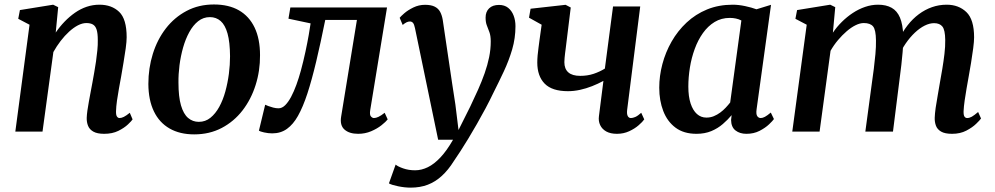

<svg xmlns="http://www.w3.org/2000/svg" viewBox="-20 -588 4446 858"><path d="M229 -442.5Q247 -469 268.8 -491.5Q290.5 -514 315.2 -531.2Q340 -548.5 367.5 -557.8Q395 -567 424.5 -567Q479 -567 512.5 -535Q546 -503 546 -421.5Q546 -403 541.8 -372Q537.5 -341 531.8 -307.5Q526 -274 521.5 -247Q517 -222 511.8 -193.8Q506.5 -165.5 502.8 -138.5Q499 -111.5 498.5 -91Q498 -73.5 502.8 -67Q507.5 -60.5 514 -60.5Q523 -60.5 533.5 -65.8Q544 -71 560 -84L572.5 -54.5Q568.5 -48 552 -32.2Q535.5 -16.5 508.8 -3.2Q482 10 445.5 10Q414.5 10 397.2 0.2Q380 -9.5 373.5 -25.8Q367 -42 367.5 -61.5Q368 -75 370.5 -93.5Q373 -112 377 -133.2Q381 -154.5 385 -176.5Q389 -198.5 393 -219Q396.5 -239.5 401 -263.8Q405.5 -288 409 -313.2Q412.5 -338.5 415 -363Q417.5 -387.5 417 -409.5Q417 -439 411.8 -455.5Q406.5 -472 395.2 -478.5Q384 -485 366 -485Q348 -485 328.2 -474.8Q308.5 -464.5 288.8 -446.5Q269 -428.5 251 -405Q233 -381.5 218.5 -355.5L170 0H48.5L112 -477.5L61.5 -504L69 -543L217.5 -567L240 -556Z M936 -568Q1002 -568 1047.8 -541.8Q1093.5 -515.5 1117.8 -464.8Q1142 -414 1142 -341.5Q1142.5 -271.5 1122.2 -207.8Q1102 -144 1063.8 -94.5Q1025.5 -45 970.8 -16.2Q916 12.5 848 12.5Q783.5 12.5 737.8 -13.8Q692 -40 667.8 -90.2Q643.5 -140.5 643 -212.5Q643 -283.5 663 -347.5Q683 -411.5 721.2 -461Q759.5 -510.5 813.8 -539.2Q868 -568 936 -568ZM918 -511.5Q888.5 -511.5 865.5 -493.2Q842.5 -475 825.8 -444.2Q809 -413.5 798.2 -375.5Q787.5 -337.5 782.2 -297Q777 -256.5 777.5 -219Q777.5 -155.5 788.8 -117Q800 -78.5 820.5 -61Q841 -43.5 868.5 -43.5Q898 -43.5 920.5 -61.8Q943 -80 959.8 -110.5Q976.5 -141 987 -179.2Q997.5 -217.5 1002.8 -258Q1008 -298.5 1008 -336.5Q1007.5 -400 996.8 -438.2Q986 -476.5 966 -494Q946 -511.5 918 -511.5Z M1634.5 -96.5Q1631 -75 1637.5 -67.8Q1644 -60.5 1651 -60.5Q1660 -60.5 1671.2 -65.8Q1682.5 -71 1699 -84L1712.5 -54.5Q1704.5 -44 1685 -28.5Q1665.5 -13 1638.5 -1.5Q1611.5 10 1580.5 10Q1541 10 1519.5 -9Q1498 -28 1504.5 -67L1575 -499H1433.5Q1412.5 -395 1393 -313Q1373.5 -231 1353.8 -170.5Q1334 -110 1311.5 -70Q1290.5 -32.5 1262.5 -12.2Q1234.5 8 1196.5 8Q1179 8 1160.2 3.8Q1141.5 -0.5 1137 -4L1165 -120Q1169 -118 1178.8 -114.2Q1188.5 -110.5 1201 -107.2Q1213.5 -104 1224.5 -104Q1240.5 -104 1254.5 -118Q1268.5 -132 1281 -155.5Q1293.5 -179 1304.5 -209.2Q1315.5 -239.5 1324.5 -272.5Q1336 -315 1345 -357Q1354 -399 1359.8 -432.5Q1365.5 -466 1368 -483.5L1269 -504.5L1277.5 -554.5H1709.5Z M1834.5 -462Q1831 -479.5 1825.5 -485.8Q1820 -492 1812 -492Q1804 -492 1796.5 -488.2Q1789 -484.5 1779.5 -476.5L1766 -508.5Q1770.5 -514.5 1786.5 -528.5Q1802.5 -542.5 1827 -554.5Q1851.5 -566.5 1879.5 -566.5Q1906 -566.5 1922.2 -558.5Q1938.5 -550.5 1946.8 -535.2Q1955 -520 1958.5 -499Q1965.5 -451.5 1972.5 -404.2Q1979.5 -357 1986.5 -309.8Q1993.5 -262.5 2000.5 -215.2Q2007.5 -168 2015 -121L2029 -7L2081.5 -112Q2100 -150.5 2116.5 -187.5Q2133 -224.5 2145.8 -260.8Q2158.5 -297 2165.8 -332.2Q2173 -367.5 2173 -402.5Q2173 -428 2167.2 -443.8Q2161.5 -459.5 2155.8 -473.8Q2150 -488 2150 -509.5Q2150 -535.5 2165.8 -550.8Q2181.5 -566 2210 -566Q2234.5 -566 2250.8 -553Q2267 -540 2275.2 -518.5Q2283.5 -497 2283.5 -471Q2283.5 -417.5 2268.8 -367.2Q2254 -317 2231.5 -269Q2209 -221 2185.5 -174.5Q2169 -140 2150 -104.2Q2131 -68.5 2111.2 -34Q2091.5 0.5 2072.5 31.8Q2053.5 63 2037 88.5Q2020.5 114 2008 132Q1983 172 1954.2 198.2Q1925.5 224.5 1891.5 237.5Q1857.5 250.5 1815 250.5Q1789 250.5 1759.5 244.5Q1730 238.5 1718 231.5L1748 147.5Q1757.5 156 1781.8 164.5Q1806 173 1835 173Q1863.5 173 1891.8 159.2Q1920 145.5 1948.2 115.5Q1976.5 85.5 2004.5 36.5H1938Z M2530.5 -554.5 2508 -371.5Q2506.5 -360.5 2505.2 -349.8Q2504 -339 2503 -329.2Q2502 -319.5 2502 -310Q2502 -280 2519.8 -264.5Q2537.5 -249 2573 -249Q2605.5 -249 2633 -258.2Q2660.5 -267.5 2683 -281.5L2719.5 -559H2841L2782.5 -96.5Q2780.5 -78.5 2785.2 -69.5Q2790 -60.5 2799.5 -60.5Q2807.5 -60.5 2818.8 -65.2Q2830 -70 2845.5 -84L2859 -54.5Q2852 -44 2834.2 -28.5Q2816.5 -13 2791.5 -1.5Q2766.5 10 2737 10Q2708 10 2689.2 -0.5Q2670.5 -11 2662 -29Q2653.5 -47 2656.5 -69L2676.5 -226.5Q2652.5 -213.5 2626 -203Q2599.5 -192.5 2572 -186.5Q2544.5 -180.5 2518 -180.5Q2447 -180.5 2414 -214.2Q2381 -248 2381 -308.5Q2381 -323.5 2382.5 -340.5Q2384 -357.5 2386.5 -375.2Q2389 -393 2391 -409.5L2400.5 -477.5L2344 -509L2351 -549L2507.5 -566.5Z M3361 -99.5Q3358 -77.5 3364 -69Q3370 -60.5 3379.5 -60.5Q3388 -60.5 3398.2 -66Q3408.5 -71.5 3424.5 -85L3438.5 -56Q3433.5 -48.5 3416.8 -32.5Q3400 -16.5 3374.2 -3.2Q3348.5 10 3315.5 10Q3286 10 3266.8 -5Q3247.5 -20 3247 -52L3249.5 -73.5Q3232.5 -53 3210.2 -33.8Q3188 -14.5 3158.8 -2.2Q3129.5 10 3092.5 10Q3035.5 10 2998.8 -17.5Q2962 -45 2944 -91.8Q2926 -138.5 2926 -196Q2926 -248.5 2940 -301.5Q2954 -354.5 2981.2 -402.2Q3008.5 -450 3048.2 -487.2Q3088 -524.5 3139.8 -545.8Q3191.5 -567 3254.5 -567Q3280 -567 3309.5 -560.8Q3339 -554.5 3360.5 -546.5L3425.5 -566.5ZM3293 -496.5Q3281.5 -502.5 3268.5 -505.2Q3255.5 -508 3241.5 -508Q3203.5 -508 3173.5 -489.8Q3143.5 -471.5 3121.2 -440.2Q3099 -409 3084.5 -369.2Q3070 -329.5 3063 -286.2Q3056 -243 3056 -201Q3056 -156.5 3066.2 -125.5Q3076.5 -94.5 3094.5 -78.5Q3112.5 -62.5 3136.5 -62.5Q3154.5 -62.5 3169.8 -68.8Q3185 -75 3198.5 -85Q3212 -95 3223 -106.8Q3234 -118.5 3243 -130Z M3712.5 -556 3702 -442Q3719 -467.5 3742 -490.2Q3765 -513 3791.2 -530.2Q3817.5 -547.5 3846 -557.2Q3874.5 -567 3904 -567Q3940 -567 3964.5 -553.2Q3989 -539.5 4001.8 -509.2Q4014.5 -479 4016.5 -428.5Q4016.5 -422 4016.5 -415Q4016.5 -408 4016 -400.8Q4015.5 -393.5 4014.5 -385.5L3996.5 -411Q4013.5 -446.5 4036 -475.2Q4058.5 -504 4086 -524.5Q4113.5 -545 4144.8 -556Q4176 -567 4210.5 -567Q4264 -567 4298.5 -534Q4333 -501 4333 -421Q4333 -403 4329 -372.2Q4325 -341.5 4319.5 -308Q4314 -274.5 4309 -247Q4304.5 -221.5 4299.5 -193.5Q4294.5 -165.5 4290.8 -138.8Q4287 -112 4286 -91Q4285.5 -73.5 4290 -67Q4294.5 -60.5 4302 -60.5Q4312 -60.5 4322.8 -66.5Q4333.5 -72.5 4351 -87.5L4364 -58.5Q4359 -51 4342.2 -34.8Q4325.5 -18.5 4298.2 -4.2Q4271 10 4234.5 10Q4202.5 10 4185.5 0Q4168.5 -10 4162.5 -26.2Q4156.5 -42.5 4157 -61.5Q4157.5 -79.5 4161.2 -106Q4165 -132.5 4170.5 -162.2Q4176 -192 4180.5 -220.5Q4185.5 -247.5 4191 -280.5Q4196.5 -313.5 4200.5 -347Q4204.5 -380.5 4204 -409.5Q4203.5 -454 4191.5 -469.2Q4179.5 -484.5 4154 -484.5Q4134 -484.5 4112 -473.5Q4090 -462.5 4068.2 -442Q4046.5 -421.5 4027.5 -394Q4008.5 -366.5 3995.5 -334L4016.5 -405Q4016 -382 4013.5 -354.2Q4011 -326.5 4008 -298.8Q4005 -271 4001.5 -246.5L3970.5 0H3847L3876.5 -219Q3880.5 -247 3884.8 -280Q3889 -313 3892 -346.2Q3895 -379.5 3894.5 -407.5Q3894 -455 3881.5 -470Q3869 -485 3840 -485Q3823 -485 3803.2 -475.2Q3783.5 -465.5 3763.5 -448.2Q3743.5 -431 3724.8 -408.8Q3706 -386.5 3691.5 -361L3642.5 0H3520.5L3585 -477.5L3534.5 -504L3542 -543L3690 -567Z"/></svg>

Font: Merriweather 20pt SemiBold
Style: Italic
Weight: 600
Italic angle: -7.8°
Version: Version 2.101